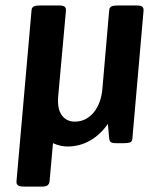

<svg xmlns="http://www.w3.org/2000/svg" viewBox="-20 -525 587 704"><path d="M465.3 -16.1Q464.4 -5.4 456.5 -2.7Q448.7 0 434.6 0H407.7Q392.1 0 386.7 -3.7Q381.3 -7.3 380.4 -17.1L375.5 -70.8Q348.1 -31.2 310.1 -9.5Q272 12.2 227.5 12.2Q216.3 12.2 202.9 9.5Q189.5 6.8 174.3 0L161.6 141.1Q160.6 148.4 155.3 153.8Q149.9 159.2 133.3 159.2H69.3Q51.3 159.2 45.4 154.3Q39.6 149.4 40.5 139.2L95.7 -487.8Q96.7 -497.6 103.8 -501.2Q110.8 -504.9 124.5 -504.9H195.3Q212.9 -504.9 217.8 -499.8Q222.7 -494.6 221.7 -484.9L193.4 -171.9Q189.5 -126 206.5 -102.5Q223.6 -79.1 254.4 -79.1Q276.4 -79.1 293.9 -88.4Q311.5 -97.7 324.5 -113.8Q337.4 -129.9 345.5 -152.1Q353.5 -174.3 355.5 -200.2L380.4 -487.8Q381.3 -497.6 388.4 -501.2Q395.5 -504.9 409.7 -504.9H480.5Q497.6 -504.9 502.4 -499.8Q507.3 -494.6 506.3 -484.9Z"/></svg>

Font: New Telegraph
Style: Bold
Weight: 700
Designer: Frank Baranowski
Foundry: Frank Baranowski
Version: Version 3.001